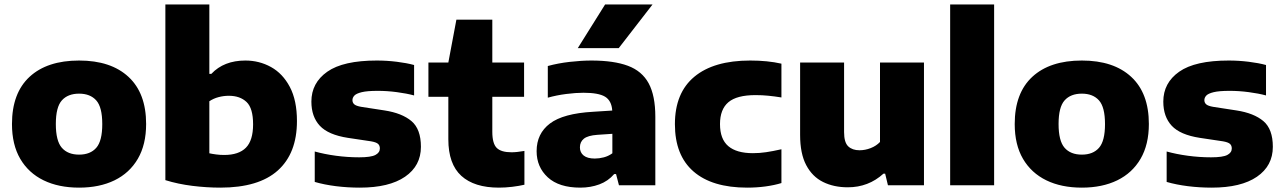

<svg xmlns="http://www.w3.org/2000/svg" viewBox="-20 -828 5734 858"><path d="M333.5 10.5Q242 10.5 174.8 -22.2Q107.5 -55 70.5 -118.2Q33.5 -181.5 33.5 -273.5Q33.5 -412 112.2 -484.8Q191 -557.5 333.5 -557.5Q475.5 -557.5 554.2 -484.5Q633 -411.5 633 -274Q633 -182 596 -118.5Q559 -55 491.8 -22.2Q424.5 10.5 333.5 10.5ZM333.5 -137Q383.5 -137 410.2 -167.5Q437 -198 437 -273.5Q437 -349.5 410 -379.5Q383 -409.5 333.5 -409.5Q283.5 -409.5 256.5 -379.5Q229.5 -349.5 229.5 -274Q229.5 -198.5 256.2 -167.8Q283 -137 333.5 -137Z M964.5 10.5Q903.5 10.5 839.2 2.5Q775 -5.5 719 -23V-808H915.5V-498H924.5Q980.5 -557.5 1076.5 -557.5Q1138.5 -557.5 1191 -528.5Q1243.5 -499.5 1275.2 -439.5Q1307 -379.5 1307 -287Q1307 -143 1221.5 -66.2Q1136 10.5 964.5 10.5ZM982 -135.5Q1047 -135.5 1079 -168Q1111 -200.5 1111 -272.5Q1111 -344.5 1081.8 -372.2Q1052.5 -400 1002.5 -400Q979.5 -400 956.8 -394Q934 -388 915.5 -375.5V-143Q929 -140 946 -137.8Q963 -135.5 982 -135.5Z M1588 10.5Q1533.5 10.5 1481.5 4Q1429.5 -2.5 1386.5 -15V-151Q1429.5 -139 1481.2 -132Q1533 -125 1585 -125Q1637.5 -125 1657.5 -135.5Q1677.5 -146 1677.5 -164.5Q1677.5 -178 1669.2 -185.2Q1661 -192.5 1638 -196.5L1534.5 -212Q1447 -225.5 1409.2 -266Q1371.5 -306.5 1371.5 -374Q1371.5 -457.5 1442.5 -507.5Q1513.5 -557.5 1664 -557.5Q1708.5 -557.5 1753 -552Q1797.5 -546.5 1830.5 -537.5V-401.5Q1797 -410.5 1753.8 -416.2Q1710.5 -422 1667.5 -422Q1620.5 -422 1596.2 -416Q1572 -410 1563.5 -400.8Q1555 -391.5 1555 -380.5Q1555 -369 1563.2 -361.8Q1571.5 -354.5 1594.5 -350.5L1698.5 -334.5Q1776.5 -322.5 1818.8 -286.8Q1861 -251 1861 -172Q1861 -87 1790 -38.2Q1719 10.5 1588 10.5Z M2209.5 10.5Q2099.5 10.5 2041.5 -42.2Q1983.5 -95 1983.5 -205.5V-395.5H1894.5V-548.5H1983.5L2019.5 -740H2180V-548.5H2322V-395.5H2180V-239.5Q2180 -186.5 2199.8 -167Q2219.5 -147.5 2266 -147.5Q2289 -147.5 2323.5 -153.5V-2.5Q2300 3 2269.2 6.8Q2238.5 10.5 2209.5 10.5Z M2573.5 10.5Q2478 10.5 2428 -35.5Q2378 -81.5 2378 -152.5Q2378 -231 2437.5 -276Q2497 -321 2630 -328.5L2716 -334Q2713 -378 2684 -395.8Q2655 -413.5 2587 -413.5Q2553.5 -413.5 2510.2 -408Q2467 -402.5 2428 -391.5V-533Q2473.5 -545.5 2526 -551.5Q2578.5 -557.5 2623 -557.5Q2723 -557.5 2786 -534Q2849 -510.5 2878.8 -455.5Q2908.5 -400.5 2908.5 -306V0H2746L2733 -50H2724.5Q2697.5 -18.5 2658.2 -4Q2619 10.5 2573.5 10.5ZM2571.5 -169.5Q2571.5 -146.5 2588.2 -133Q2605 -119.5 2638 -119.5Q2657.5 -119.5 2678 -124.8Q2698.5 -130 2716.5 -143V-230L2649.5 -225.5Q2607 -222.5 2589.2 -208.2Q2571.5 -194 2571.5 -169.5ZM2562 -613 2684 -808H2896L2745 -613Z M3319 10.5Q3162 10.5 3079 -61.8Q2996 -134 2996 -273Q2996 -413 3083 -485.2Q3170 -557.5 3332.5 -557.5Q3410 -557.5 3472 -543.5V-392.5Q3441 -397.5 3413.5 -400.2Q3386 -403 3356.5 -403Q3272.5 -403 3235 -371.2Q3197.5 -339.5 3197.5 -273.5Q3197.5 -206.5 3234.5 -175Q3271.5 -143.5 3344.5 -143.5Q3374 -143.5 3403 -147.8Q3432 -152 3472 -161V-10Q3441.5 -0.5 3402 5Q3362.5 10.5 3319 10.5Z M3768.5 9Q3706 9 3658 -14.8Q3610 -38.5 3582.8 -90Q3555.5 -141.5 3555.5 -225V-548.5H3752V-237.5Q3752 -191.5 3770.5 -174Q3789 -156.5 3821 -156.5Q3846 -156.5 3871 -166.2Q3896 -176 3912.5 -193.5V-548.5H4109V0H3948L3935.5 -52H3928Q3861 9 3768.5 9Z M4226 0V-808H4422.5V0Z M4814.5 10.5Q4723 10.5 4655.8 -22.2Q4588.5 -55 4551.5 -118.2Q4514.5 -181.5 4514.5 -273.5Q4514.5 -412 4593.2 -484.8Q4672 -557.5 4814.5 -557.5Q4956.5 -557.5 5035.2 -484.5Q5114 -411.5 5114 -274Q5114 -182 5077 -118.5Q5040 -55 4972.8 -22.2Q4905.5 10.5 4814.5 10.5ZM4814.5 -137Q4864.5 -137 4891.2 -167.5Q4918 -198 4918 -273.5Q4918 -349.5 4891 -379.5Q4864 -409.5 4814.5 -409.5Q4764.5 -409.5 4737.5 -379.5Q4710.5 -349.5 4710.5 -274Q4710.5 -198.5 4737.2 -167.8Q4764 -137 4814.5 -137Z M5395 10.5Q5340.5 10.5 5288.5 4Q5236.5 -2.5 5193.5 -15V-151Q5236.5 -139 5288.2 -132Q5340 -125 5392 -125Q5444.5 -125 5464.5 -135.5Q5484.5 -146 5484.5 -164.5Q5484.5 -178 5476.2 -185.2Q5468 -192.5 5445 -196.5L5341.5 -212Q5254 -225.5 5216.2 -266Q5178.5 -306.5 5178.5 -374Q5178.5 -457.5 5249.5 -507.5Q5320.5 -557.5 5471 -557.5Q5515.5 -557.5 5560 -552Q5604.5 -546.5 5637.5 -537.5V-401.5Q5604 -410.5 5560.8 -416.2Q5517.5 -422 5474.5 -422Q5427.5 -422 5403.2 -416Q5379 -410 5370.5 -400.8Q5362 -391.5 5362 -380.5Q5362 -369 5370.2 -361.8Q5378.5 -354.5 5401.5 -350.5L5505.5 -334.5Q5583.5 -322.5 5625.8 -286.8Q5668 -251 5668 -172Q5668 -87 5597 -38.2Q5526 10.5 5395 10.5Z"/></svg>

Font: Encode Sans SemiExpanded SemiExpanded ExtraBold
Style: Regular
Weight: 800
Width: 6
Designer: Multiple Designers
Foundry: Impallari Type
Version: Version 3.000; ttfautohint (v1.8.3) -l 8 -r 50 -G 200 -x 14 